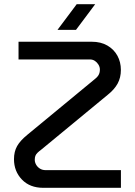

<svg xmlns="http://www.w3.org/2000/svg" viewBox="-20 -900 649 920"><path d="M187.6 0Q123 0 85 -39.7Q47 -79.4 47 -137.2Q47 -173.6 62 -200Q77 -226.4 110.6 -253.8L428 -515.8Q445.2 -528.6 451.9 -539.8Q458.6 -551 458.6 -567Q458.6 -578.8 452 -589.9Q445.4 -601 434.8 -608.1Q424.2 -615.2 410.8 -615.2H68.8V-700H419.8Q463.2 -700 494.5 -681.8Q525.8 -663.6 542.5 -633.2Q559.2 -602.8 559.2 -564.8Q559.2 -527.8 543.5 -499.3Q527.8 -470.8 495.8 -445.4L179.2 -184.2Q167 -175.2 159.7 -168Q152.4 -160.8 149.5 -153.2Q146.6 -145.6 146.6 -133.8Q146.6 -122.4 153.1 -110.9Q159.6 -99.4 171.3 -92.1Q183 -84.8 198 -84.8H559.4V0ZM255.6 -757 347.6 -880H436.2L344.2 -757Z"/></svg>

Font: MuseoModerno Thin
Style: Regular
Weight: 100
Designer: Pablo Cosgaya, Héctor Gatti, Marcela Romero, and the Authors of The MuseoModerno Project.
Foundry: Omnibus-Type Team
Version: Version 1.003